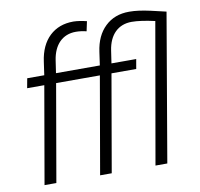

<svg xmlns="http://www.w3.org/2000/svg" viewBox="-83 -850 974 937"><g transform="rotate(-10 404.0 -381.0)"><path d="M121.6 0 205.1 -480.5H421.9L338.4 0H396L479.5 -480.5H602.1L610.4 -528.3H487.8L497.1 -590.8C508.3 -667 552.7 -710.9 619.6 -710.9C648.4 -710.9 686.5 -705.6 734.4 -694.8L612.8 0H671.4L796.4 -730.5L721.2 -748C679.7 -757.3 645.5 -761.7 618.7 -761.7C617.7 -761.7 616.7 -761.7 615.7 -761.7C567.9 -761.7 528.3 -747.1 497.1 -717.3C465.8 -687.5 446.8 -646.5 439.5 -593.8L430.2 -528.3H212.9L222.2 -590.8C233.4 -665.5 276.4 -710.4 342.8 -710.4C360.4 -710.4 377.9 -708 395.5 -703.6L405.8 -752C381.8 -757.8 360.8 -761.2 341.8 -761.7C340.8 -761.7 339.8 -761.7 338.9 -761.7C291.5 -761.7 252.4 -747.1 221.7 -718.3C190.9 -689 171.4 -647.5 164.1 -593.3L154.8 -528.3H70.3L61.5 -480.5H146.5L63 0Z"/></g></svg>

Font: Roboto Light
Style: Italic
Weight: 300
Italic angle: -12°
Designer: Google
Version: Version 2.137; 2017